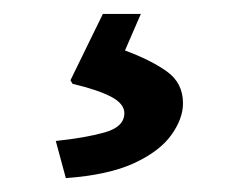

<svg xmlns="http://www.w3.org/2000/svg" viewBox="-20 -20 342 275"><path d="M80.9 95 127.3 0H181.7L159 52.3Q196.3 66.1 219.2 82.5Q242.1 99 242.1 128Q242.1 150.1 225.2 173.6Q208.3 197 171.6 213.9Q135 230.7 74.3 235.1L59.9 181.9Q102.1 177.5 130.1 169.6Q158.1 161.7 158.1 142Q158.1 128.7 139.4 118.7Q120.6 108.8 83.9 100Z"/></svg>

Font: Ancizar Sans Thin
Style: Regular
Weight: 100
Designer: Cesar Puertas, Viviana Monsalve, Julian Moncada, Julian Prieto, Jose Castro, Mariel Hernandez, Felipe Aragon, Sara Alarc
Version: Version 8.100